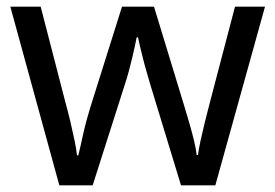

<svg xmlns="http://www.w3.org/2000/svg" viewBox="-20 -557 826 576"><path d="M431 -303Q425 -324 419 -344.5Q413 -365 408.5 -383.5Q404 -402 400 -418Q396 -434 394 -445H390Q388 -434 384.5 -418Q381 -402 376.5 -383Q372 -364 366.5 -343.5Q361 -323 354 -302L258 -1H158L11 -537H102L176 -251Q184 -222 191 -192.5Q198 -163 203.5 -136.5Q209 -110 211 -91H215Q218 -103 222 -121Q226 -139 230.5 -159Q235 -179 240.5 -199Q246 -219 251 -235L346 -537H442L534 -235Q541 -212 548.5 -186Q556 -160 562 -135.5Q568 -111 570 -92H574Q576 -109 581.5 -134.5Q587 -160 594.5 -190.5Q602 -221 610 -251L685 -537H775L626 -1H523Z"/></svg>

Font: ukannada85
Style: Book
Weight: 400
Designer: Jelle Bosma - Monotype Design Team
Foundry: Monotype Imaging Inc.
Version: Version 2.003